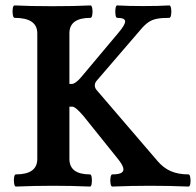

<svg xmlns="http://www.w3.org/2000/svg" viewBox="-20 -686 724 709"><path d="M38.6 -42Q117.7 -42 117.7 -99.1V-563Q117.7 -620.1 33.7 -620.1Q29.3 -620.1 27.3 -631.6Q25.4 -643.1 27.1 -654.5Q28.8 -666 33.7 -666Q89.8 -663.1 174.3 -663.1Q258.3 -663.1 314.3 -666Q318.8 -666 320.8 -654.5Q322.8 -643.1 320.8 -631.6Q318.8 -620.1 314.5 -620.1Q275.4 -620.1 255.9 -606Q236.3 -591.8 236.3 -563V-376H244.6Q251.5 -376 260.7 -382.6Q270 -389.2 281.2 -402.8L416.5 -564Q442.9 -594.7 442.1 -607.4Q441.4 -620.1 412.6 -620.1Q408.2 -620.1 406.5 -631.6Q404.8 -643.1 406.5 -654.5Q408.2 -666 412.6 -666Q453 -663.6 509.3 -663.6Q565.6 -663.6 605.5 -666Q609.9 -666 611.8 -654.5Q613.8 -643.1 611.8 -631.6Q609.9 -620.1 605.5 -620.1Q577.1 -620.1 559.6 -616.7Q542 -613.3 528.9 -604.5Q515.8 -595.7 501.5 -579.1L336.4 -387.2Q330.1 -379.4 330.1 -370.6Q330.1 -361.8 336.4 -354L560.5 -92.8Q583 -65.9 610.6 -54Q638.2 -42 676.3 -42Q680.7 -42 682.6 -30.8Q684.6 -19.5 682.9 -8.3Q681.2 2.9 676.1 2.9Q606 0 535.4 0Q464.8 0 394.5 2.9Q390.1 2.9 388.2 -8.3Q386.2 -19.5 388.2 -30.8Q390.1 -42 394.5 -42Q419.4 -42 429 -48.3Q438.5 -54.7 434.8 -67.1Q431.2 -79.6 415.5 -99.1L289.6 -255.9Q274.9 -273.4 264.2 -282.7Q253.4 -292 247.6 -292H236.3V-99.1Q236.3 -42 312.5 -42Q316.9 -42 318.6 -30.8Q320.3 -19.5 318.6 -8.3Q316.9 2.9 312.5 2.9Q244.6 0 176 0Q107.4 0 38.6 2.9Q34.2 2.9 32.2 -8.3Q30.3 -19.5 32 -30.8Q33.7 -42 38.6 -42Z"/></svg>

Font: Junicode Two Beta VF
Style: Regular
Weight: 400
Designer: Peter S. Baker
Foundry: Briery Creek Software
Version: Version 1.031 beta; ttfautohint (v1.8.1.43-b0c9)